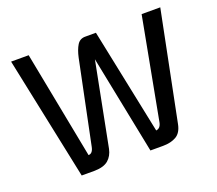

<svg xmlns="http://www.w3.org/2000/svg" viewBox="-117 -855 1147 1016"><g transform="rotate(-20 456.5 -347.0)"><path d="M134 -694 251 -89Q275 -89 282 -126L378 -591Q387 -633 403 -659Q419 -685 451 -684H509L632 -89Q657 -92 663 -124L770 -694H875L752 -82Q743 -35 713 -17.5Q683 0 638 0H567L456 -554L364 -83Q356 -45 330.5 -23Q305 -1 254 0H180L35 -694Z"/></g></svg>

Font: Panefresco 600wt
Style: Regular
Weight: 600
Designer: Campivisivi
Foundry: Campivisivi & Chank Co
Version: Version 1.001